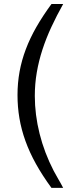

<svg xmlns="http://www.w3.org/2000/svg" viewBox="-20 -729 373 953"><path d="M293.5 203.6H235.4Q190.4 142.1 158.4 84.5Q126.5 26.9 106.2 -29.5Q85.9 -85.9 76.4 -142.3Q66.9 -198.7 66.9 -256.8Q66.9 -316.9 77.1 -373.3Q87.4 -429.7 108.2 -484.6Q128.9 -539.6 160.6 -595Q192.4 -650.4 235.4 -709H293.5Q261.2 -651.4 235.1 -595.2Q209 -539.1 190.7 -482.9Q172.4 -426.8 162.6 -369.6Q152.8 -312.5 152.8 -252.9Q152.8 -160.2 176.5 -65.4Q200.2 29.3 246.6 119.1Q257.8 140.6 270 161.1Q282.2 181.6 293.5 203.6Z"/></svg>

Font: Saysettha OT
Style: Regular
Weight: 400
Designer: John M. Durdin and Silvain Dupertuis
Foundry: Lao Script for Windows
Version: Version 2.000